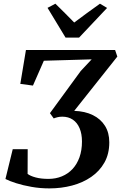

<svg xmlns="http://www.w3.org/2000/svg" viewBox="-20 -1014 656 1040"><path d="M247.5 6.5Q197.5 6.5 150.8 -1.8Q104 -10 67.2 -21.8Q30.5 -33.5 9.5 -44.5L49 -206H130L129.5 -72Q144.5 -60.5 173.5 -52.8Q202.5 -45 242.5 -45Q282 -45 315.2 -58.8Q348.5 -72.5 372.8 -98.5Q397 -124.5 410.5 -162Q424 -199.5 424 -247.5Q424 -289 411.2 -319.2Q398.5 -349.5 374.5 -365.8Q350.5 -382 317.5 -382Q303.5 -382 292 -379.2Q280.5 -376.5 271 -372.5L250.5 -401L417 -629L476.5 -692.5L217.5 -685L158.5 -550.5L90 -559.5L120.5 -743H603.5L615.5 -707.5L382 -413.5Q440.5 -411.5 483 -390.5Q525.5 -369.5 548.8 -332.2Q572 -295 572 -243Q572 -180.5 545.8 -133.8Q519.5 -87 474.2 -55.8Q429 -24.5 370.5 -9Q312 6.5 247.5 6.5ZM335 -810.5 237.5 -971.5 280 -994Q306 -969 331.5 -943.2Q357 -917.5 382 -892Q416 -918 451 -943.2Q486 -968.5 521.5 -994L560 -971L408.5 -810.5Z"/></svg>

Font: Merriweather 36pt SemiBold
Style: Italic
Weight: 600
Italic angle: -7.8°
Version: Version 2.101